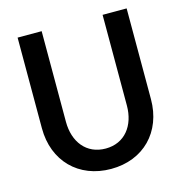

<svg xmlns="http://www.w3.org/2000/svg" viewBox="-106 -797 868 910"><g transform="rotate(-15 328.0 -342.0)"><path d="M329 16C488 16 596 -94 596 -255V-700H478V-255C478 -157 423 -84 329 -84C234 -84 179 -157 179 -255V-700H61V-255C61 -94 170 16 329 16Z"/></g></svg>

Font: Uncut Sans Semibold
Style: Regular
Weight: 600
Designer: Kasper Nordkvist
Foundry: UNCUT.wtf
Version: Version 1.304;Glyphs 3.2 (3246)